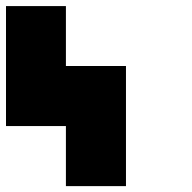

<svg xmlns="http://www.w3.org/2000/svg" viewBox="-20 -1220 640 640"><path d="M199.7 -599.6V-799.8H0V-1199.7H199.7V-1000H399.9V-599.6Z"/></svg>

Font: 8-bit HUD
Style: Regular
Weight: 400
Designer: lSPl
Foundry: https://fontstruct.com
Version: Version 1.0